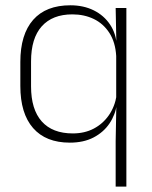

<svg xmlns="http://www.w3.org/2000/svg" viewBox="-20 -516 562 708"><path d="M237.5 10Q149 10 102 -43.8Q55 -97.5 55 -199V-287.5Q55 -389 102.2 -442.8Q149.5 -496.5 239.5 -496.5Q288 -496.5 325.8 -477.8Q363.5 -459 386 -425.2Q408.5 -391.5 411 -345.5H424L408.5 -309.5Q405.5 -360.5 383.2 -394.8Q361 -429 325.8 -446Q290.5 -463 247 -463Q173.5 -463 134 -419Q94.5 -375 94.5 -289.5V-197.5Q94.5 -112.5 134 -68.2Q173.5 -24 248.5 -24Q292 -24 325.8 -41.8Q359.5 -59.5 381.5 -91.2Q403.5 -123 410 -164.5L422.5 -132.5H411Q405.5 -93 383.8 -60.8Q362 -28.5 325.2 -9.2Q288.5 10 237.5 10ZM406.5 172V4.5L409 -130.5L408.5 -139V-346L409 -361L406.5 -486.5H446V172Z"/></svg>

Font: Anek Odia ExtraLight
Style: Regular
Weight: 250
Designer: Yesha Goshar & Mahesh Sahu (Odia), Yesha Goshar (Latin)
Foundry: Ek Type
Version: Version 1.003